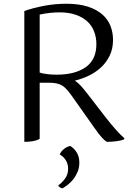

<svg xmlns="http://www.w3.org/2000/svg" viewBox="-20 -751 718 1026"><path d="M110 -692Q154 -708 213.5 -719.5Q273 -731 334 -731Q402 -731 449.5 -715.5Q497 -700 527 -673.5Q557 -647 570.5 -612Q584 -577 584 -538Q584 -490 566 -453.5Q548 -417 519.5 -390.5Q491 -364 454 -346.5Q417 -329 380 -320Q397 -309 412 -292.5Q427 -276 444 -254L543 -126Q574 -86 600 -57Q626 -28 644 -13V-7Q630 0 603 3.5Q576 7 552 7Q542 3 525.5 -14.5Q509 -32 480 -74L362 -241Q349 -259 337.5 -272Q326 -285 312.5 -293.5Q299 -302 281.5 -305.5Q264 -309 239 -309H192V-9Q176 0 154.5 3.5Q133 7 110 7ZM298 -685Q274 -685 246 -682Q218 -679 192 -673V-363Q209 -358 231.5 -355Q254 -352 283 -352Q381 -352 438 -392Q495 -432 495 -515Q495 -551 483 -582.5Q471 -614 446.5 -636.5Q422 -659 385 -672Q348 -685 298 -685ZM404 118Q404 145 394.5 167.5Q385 190 371.5 207Q358 224 342.5 236Q327 248 315 255Q308 255 300.5 250.5Q293 246 291 240Q311 226 327.5 203.5Q344 181 344 151Q344 127 333 107.5Q322 88 299 74Q307 57 322 45Q337 33 355 29Q375 40 389.5 63Q404 86 404 118Z"/></svg>

Font: Gotu
Style: Regular
Weight: 400
Designer: Sarang Kulkarni & Kailash Malviya
Foundry: Ek Type
Version: Version 2.320;hotconv 1.0.109;makeotfexe 2.5.65596; ttfautoh